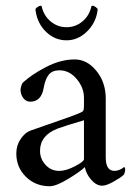

<svg xmlns="http://www.w3.org/2000/svg" viewBox="-20 -644 471 672"><path d="M37.1 -106.9Q37.1 -135.7 52.7 -158.2Q68.4 -180.7 86.9 -187Q103.5 -192.9 147.2 -208Q190.9 -223.1 220.2 -233.6Q249.5 -244.1 262.2 -250Q269.5 -252.9 271.7 -257.3Q273.9 -261.7 273.9 -274.9V-301.8Q273.9 -336.9 248.5 -367.4Q223.1 -397.9 188 -397.9Q163.1 -397.9 150.6 -382.6Q138.2 -367.2 132.8 -335.9Q124.5 -288.1 85.9 -288.1Q70.8 -288.1 61.3 -301Q51.8 -314 51.8 -330.1Q51.8 -333.5 54.2 -342Q56.6 -350.6 59.1 -354Q89.8 -382.8 141.1 -409.4Q192.4 -436 241.2 -436Q284.7 -436 317.4 -396Q350.1 -356 350.1 -298.8V-92.8Q350.1 -45.9 380.9 -45.9Q385.3 -45.9 389.4 -46.9Q393.6 -47.9 396.7 -49.1Q399.9 -50.3 403.1 -52Q406.2 -53.7 408.2 -54.9Q410.2 -56.2 411.9 -57.6Q413.6 -59.1 414.1 -59.1Q418 -59.1 418 -50.8Q418 -40.5 413.1 -32.2Q401.4 -21.5 376.7 -7.8Q352.1 5.9 337.9 5.9Q317.4 5.9 299.6 -14.4Q281.7 -34.7 276.9 -59.1Q262.2 -44.4 219.5 -18.3Q176.8 7.8 153.8 7.8Q104.5 7.8 70.8 -25.1Q37.1 -58.1 37.1 -106.9ZM120.1 -116.2Q120.1 -87.9 139.4 -66.9Q158.7 -45.9 187 -45.9Q211.4 -45.9 242.7 -62.3Q273.9 -78.6 273.9 -86.9V-223.1Q207.5 -203.6 181.2 -193.8Q120.1 -169.9 120.1 -116.2ZM104 -610.8Q104 -614.3 110.8 -619.1Q117.7 -624 122.1 -624Q126 -624 126 -621.1Q133.3 -588.9 157.5 -568.8Q181.6 -548.8 212.9 -548.8Q244.1 -548.8 268.3 -568.8Q292.5 -588.9 299.8 -621.1Q299.8 -624 304.2 -624Q308.6 -624 315.2 -619.1Q321.8 -614.3 321.8 -610.8Q321.8 -610.4 321.3 -607.2Q320.8 -604 320.8 -603Q314 -562 283.2 -532.5Q252.4 -502.9 212.9 -502.9Q172.4 -502.9 142.1 -531.7Q111.8 -560.5 105 -604Q105 -605 104.5 -607.7Q104 -610.4 104 -610.8Z"/></svg>

Font: Crimson
Style: Roman
Weight: 400
Version: Version 0.8